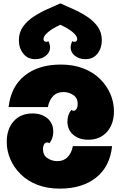

<svg xmlns="http://www.w3.org/2000/svg" viewBox="-20 -1101 716 1139"><path d="M31 -466Q45 -588 127 -653Q209 -718 341 -718Q416 -718 475 -695Q534 -672 574 -632Q614 -592 635 -543Q656 -494 656 -441Q656 -365 614.5 -318.5Q573 -272 504 -272Q449 -272 414.5 -301.5Q380 -331 380 -380Q380 -399 385.5 -416.5Q391 -434 403 -449Q408 -444 417 -444Q428 -444 434.5 -456Q441 -468 441 -484Q441 -520 414.5 -537.5Q388 -555 356 -555Q318 -555 295 -531Q272 -507 264 -466ZM645 -234Q632 -112 549.5 -47Q467 18 335 18Q260 18 201 -5Q142 -28 102 -68Q62 -108 41 -157.5Q20 -207 20 -259Q20 -336 61.5 -382Q103 -428 172 -428Q228 -428 262 -398.5Q296 -369 296 -320Q296 -301 290.5 -283.5Q285 -266 273 -251Q268 -256 259 -256Q248 -256 241.5 -244.5Q235 -233 235 -216Q235 -180 262 -162.5Q289 -145 320 -145Q358 -145 381.5 -169.5Q405 -194 412 -234ZM584 -862Q584 -816 558.5 -783Q533 -750 486 -750Q449 -750 424 -770.5Q399 -791 399 -819Q399 -827 401.5 -837Q404 -847 409 -857Q414 -853 420 -853Q438 -853 438 -870Q438 -887 412 -909.5Q386 -932 338 -954Q290 -932 264 -909.5Q238 -887 238 -870Q238 -853 256 -853Q262 -853 267 -857Q272 -847 274.5 -837Q277 -827 277 -819Q277 -791 252 -770.5Q227 -750 190 -750Q144 -750 118 -783Q92 -816 92 -862Q92 -909 116.5 -943Q141 -977 179 -1002Q217 -1027 259.5 -1046Q302 -1065 338 -1081Q374 -1065 416.5 -1046Q459 -1027 497 -1002Q535 -977 559.5 -943Q584 -909 584 -862Z"/></svg>

Font: Exile
Style: Regular
Weight: 400
Designer: Bartłomiej Rózga @rozgatype
Version: Version 1.000; ttfautohint (v1.8.4.7-5d5b)